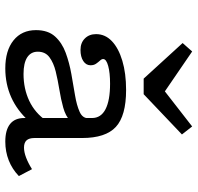

<svg xmlns="http://www.w3.org/2000/svg" viewBox="-30 -676 717 696"><g transform="rotate(90 328.0 -327.5)"><path d="M407.3 -206.5V-303.2Q407.3 -335.5 375.4 -352Q343.5 -368.5 283.1 -368.5Q243.5 -368.5 218.5 -361.7Q193.5 -354.8 193.5 -343.5Q193.5 -337.9 199.2 -331.9Q204.8 -325.8 210.5 -317.7Q216.1 -309.7 216.1 -297.6Q216.1 -281.5 200.8 -271.4Q185.5 -261.3 160.5 -261.3Q134.7 -261.3 119 -277Q103.2 -292.7 103.2 -317.7Q103.2 -350.8 128.6 -375Q154 -399.2 199.6 -412.9Q245.2 -426.6 305.6 -426.6Q399.2 -426.6 439.5 -389.5Q479.8 -352.4 479.8 -266.9V-206.5ZM227.4 11.3Q162.9 11.3 125.8 -18.5Q88.7 -48.4 88.7 -100Q88.7 -143.5 111.7 -169Q134.7 -194.4 171 -207.7Q207.3 -221 248 -228.2Q288.7 -235.5 325 -241.5Q361.3 -247.6 384.7 -258.1Q408.1 -268.5 408.1 -289.5L416.9 -223.4Q400 -207.3 369.8 -198.8Q339.5 -190.3 304.4 -184.7Q269.4 -179 238.3 -171.4Q207.3 -163.7 187.1 -148.8Q166.9 -133.9 166.9 -106.5Q166.9 -81.5 187.5 -68.1Q208.1 -54.8 247.6 -54.8Q300.8 -54.8 344.8 -75.4Q388.7 -96 417.7 -137.9L418.5 -74.2Q379.8 -31.5 331.9 -10.1Q283.9 11.3 227.4 11.3ZM479.8 -94.4Q479.8 -75 488.3 -65.7Q496.8 -56.5 514.5 -56.5Q530.6 -56.5 550.8 -64.1Q571 -71.8 592.7 -85.5L617.7 -37.9Q592.7 -13.7 560.9 -1.2Q529 11.3 492.7 11.3Q450.8 11.3 429 -6Q407.3 -23.4 407.3 -57.3V-206.5H479.8ZM437.9 -666.1 466.9 -629 321 -490.3H264.5L135.5 -631.5L166.1 -666.1L347.6 -541.9L281.5 -544.4Z"/></g></svg>

Font: Playfair 5pt SemiExpanded Light
Style: Regular
Weight: 300
Width: 6
Designer: Claus Eggers Sørensen
Foundry: Claus Eggers Sørensen
Version: Version 2.203